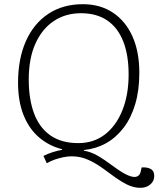

<svg xmlns="http://www.w3.org/2000/svg" viewBox="-20 -738 755 915"><path d="M66 -344Q66 -457 103 -541Q140 -625 209.5 -671.5Q279 -718 375 -718Q458 -718 518.5 -677.5Q579 -637 611.5 -564Q644 -491 644 -391Q644 -308 624.5 -242Q605 -176 569 -129Q533 -82 485.5 -55.5Q438 -29 380 -23V-20Q414 -14 444.5 3.5Q475 21 521 55Q564 87 591 98Q618 109 632 103.5Q646 98 650 82L655 60Q681 58 698 67Q715 76 715 100Q715 117 706.5 129.5Q698 142 683.5 149.5Q669 157 649 157Q628 157 606.5 150Q585 143 559 127Q533 111 497 84Q455 52 425.5 36Q396 20 372 13.5Q348 7 320 7Q302 7 280.5 11.5Q259 16 239.5 23Q220 30 203 40L187 5Q209 -6 231.5 -13Q254 -20 276 -24V-27Q215 -42 167 -82.5Q119 -123 92.5 -189Q66 -255 66 -344ZM117 -359Q117 -265 142.5 -197Q168 -129 220.5 -92.5Q273 -56 353 -56Q427 -56 480.5 -97.5Q534 -139 563.5 -213Q593 -287 593 -383Q593 -476 567 -541.5Q541 -607 490.5 -641Q440 -675 366 -675Q292 -675 236 -637.5Q180 -600 148.5 -529.5Q117 -459 117 -359Z"/></svg>

Font: Literata 18pt ExtraLight
Style: Italic
Weight: 250
Italic angle: -2°
Designer: Latin by Veronika Burian and Jose Scaglione. Greek by Irene Vlachou. Cyrillic by Vera Evstafieva
Foundry: TypeTogether
Version: Version 3.103;gftools[0.9.29]